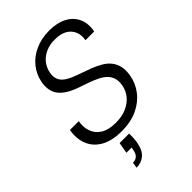

<svg xmlns="http://www.w3.org/2000/svg" viewBox="-274 -810 1134 1134"><g transform="rotate(-45 293.0 -243.0)"><path d="M253 12Q175 12 124 -16Q73 -44 52 -94.5Q31 -145 42 -210H116Q108 -166 121 -129Q134 -92 169.5 -70Q205 -48 264 -48Q316 -48 354.5 -65Q393 -82 417 -111.5Q441 -141 447 -178Q453 -211 445 -235Q437 -259 419 -276Q401 -293 375 -305.5Q349 -318 318 -329Q287 -340 255 -351Q177 -378 145 -419.5Q113 -461 124 -527Q134 -581 167 -622.5Q200 -664 252.5 -688Q305 -712 372 -712Q436 -712 481 -688.5Q526 -665 546 -622Q566 -579 555 -520H482Q489 -556 477 -586Q465 -616 435.5 -633.5Q406 -651 359 -651Q316 -652 282 -637Q248 -622 226.5 -595.5Q205 -569 198 -533Q193 -503 200.5 -482.5Q208 -462 226 -447.5Q244 -433 269.5 -422Q295 -411 326 -400.5Q357 -390 391 -377Q424 -364 451 -348Q478 -332 496 -309.5Q514 -287 521 -255.5Q528 -224 520 -182Q511 -131 477.5 -86.5Q444 -42 387.5 -15Q331 12 253 12ZM163 226 169 190Q193 190 206.5 176Q220 162 224 135L226 121H183L195 52H274Q275 70 274 87.5Q273 105 271 119Q261 177 232.5 201.5Q204 226 163 226Z"/></g></svg>

Font: DM Sans 9pt Light
Style: Italic
Weight: 300
Italic angle: -10°
Version: Version 4.004;gftools[0.9.30]